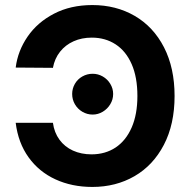

<svg xmlns="http://www.w3.org/2000/svg" viewBox="-20 -737 764 767"><path d="M345.6 -120.4Q400.6 -120.4 441.9 -147.8Q483.1 -175.3 506 -227.7Q528.9 -280.1 528.9 -353.5Q528.9 -428.6 506 -480.7Q483.1 -532.9 441.9 -559.8Q400.6 -586.7 346.7 -586.7Q306.4 -586.7 274 -572.1Q241.5 -557.6 220 -530.5Q198.4 -503.5 191.4 -466L42.7 -467.1Q51 -533.6 90.2 -590.7Q129.4 -647.9 195.8 -682.3Q262.2 -716.8 348.9 -716.8Q443.6 -716.8 518.2 -673.5Q592.9 -630.1 635.2 -547.9Q677.4 -465.7 677.4 -353.5Q677.4 -240.4 634.6 -158.4Q591.8 -76.3 517.4 -33.3Q443 9.8 348.9 9.8Q267.1 9.8 201.3 -20.6Q135.5 -50.9 94.1 -108.6Q52.6 -166.4 42.7 -246.4H191.4Q196.7 -207.4 217.5 -179Q238.3 -150.5 271.5 -135.4Q304.8 -120.4 345.6 -120.4ZM268.3 -361.6Q268.3 -383.2 279.1 -402Q289.9 -420.8 308.9 -431.5Q328 -442.3 350.1 -442.3Q371.7 -442.3 390.5 -431.5Q409.3 -420.8 420.6 -402Q432 -383.2 432 -361.6Q432 -339.5 420.6 -320.7Q409.3 -301.9 390.5 -290.6Q371.7 -279.3 350.1 -279.3Q328 -279.3 308.9 -290.6Q289.9 -301.9 279.1 -320.7Q268.3 -339.5 268.3 -361.6Z"/></svg>

Font: WEMIX Pretendard Variable
Style: Regular
Weight: 400
Designer: Base glyphs from Inter by Rasmus Andersson; Hangeul glyphs from Noto Sans CJK(Source Han Sans) by Jang Soo-young and Kan
Foundry: Kil Hyung-jin
Version: Version 1.000;Glyphs 3.2 (3208)